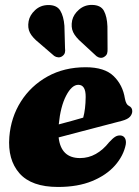

<svg xmlns="http://www.w3.org/2000/svg" viewBox="-20 -748 566 781"><path d="M491.5 -160Q482.5 -114.5 447.8 -75Q413 -35.5 354.8 -11.5Q296.5 12.5 216 12.5Q108 12.5 59.2 -43Q10.5 -98.5 18 -191.5Q24.5 -271 65 -335Q105.5 -399 173.2 -436.8Q241 -474.5 328.5 -474.5Q405.5 -474.5 442.5 -438.2Q479.5 -402 488 -347.5Q492.5 -323 504 -317.5Q518 -311 518 -296Q518 -284 509 -273.5Q500 -263 476 -256.5Q449.5 -249.5 405.2 -238Q361 -226.5 311.5 -213.5Q262 -200.5 218.5 -189Q228 -105 305.5 -105Q340 -105 369.8 -121.8Q399.5 -138.5 423.5 -169Q438.5 -185.5 448.8 -191.8Q459 -198 471 -197Q483 -195.5 488.5 -185.5Q494 -175.5 491.5 -160ZM298.5 -403Q272 -403 249 -358.8Q226 -314.5 219 -242Q245.5 -249 271.8 -256.2Q298 -263.5 318.5 -269.5Q328 -304 328.5 -353.5Q329 -403 298.5 -403ZM417 -640.5 417.5 -549Q418 -539 415.8 -531Q413.5 -523 405 -517.5Q397.5 -512 388.5 -513Q379.5 -514 372.5 -519.5L313 -574.5Q287 -597 277.5 -617.2Q268 -637.5 273.5 -665Q279 -689.5 301.5 -709Q324 -728.5 354.5 -728Q390 -727.5 402.8 -703.8Q415.5 -680 417 -640.5ZM242 -643 244.5 -551.5Q246 -542 244 -534Q242 -526 234 -520Q226 -514 216.8 -514.8Q207.5 -515.5 200.5 -520.5L139 -573.5Q112 -595 101.8 -614.8Q91.5 -634.5 96.5 -662Q101 -686.5 122.8 -706.8Q144.5 -727 175.5 -727.5Q211 -728 225 -705Q239 -682 242 -643Z"/></svg>

Font: Fraunces 72pt S050 Black
Style: Italic
Weight: 900
Italic angle: -16°
Version: Version 1.000; ttfautohint (v1.8.3)